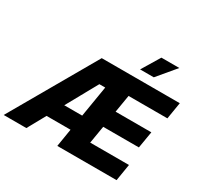

<svg xmlns="http://www.w3.org/2000/svg" viewBox="-215 -1187 1471 1422"><g transform="rotate(30 521.0 -476.0)"><path d="M-22.5 0 396 -727.5H1063.5L1040 -584.5H708L683.1 -435.5H988.8L964.8 -292.5H659.7L634.8 -143.1H966.3L942.9 0H436L460.9 -152.8H255.9L171.4 0ZM330.1 -286.6H483.4L527.3 -551.8H477.1ZM683.6 -797.4 776.9 -951.7H930.2L800.8 -797.4Z"/></g></svg>

Font: Inter Extra Bold
Style: Italic
Weight: 800
Italic angle: -9.39999°
Designer: Rasmus Andersson
Foundry: rsms
Version: Version 4.000;git-3c8e0fc